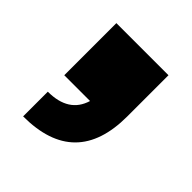

<svg xmlns="http://www.w3.org/2000/svg" viewBox="-107 -267 495 495"><g transform="rotate(45 140.0 -20.0)"><path d="M45 150V60Q121 60 139 0H45V-190H235V-40Q235 150 45 150Z"/></g></svg>

Font: Tanohe Sans ExtraBold
Style: Regular
Weight: 800
Designer: Village Type and Design LLC & Cristiano Sobral
Foundry: Cooper Hewitt Smithsonian Design Museum
Version: Version 1.00;September 29, 2021;FontCreator 13.0.0.2655 64-b